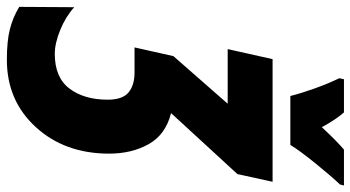

<svg xmlns="http://www.w3.org/2000/svg" viewBox="-324 -550 1046 573"><g transform="rotate(90 199.5 -263.0)"><path d="M91 240Q213 240 292 153.5Q371 67 371 -65Q371 -133 342.5 -183.5Q314 -234 250 -250L432 -448L455 -553H89L59 -419H222L80 -257L54 -141H129Q167 -141 188.5 -123Q210 -105 210 -61Q210 9 177 53Q144 97 73 97Q42 97 2.5 81Q-37 65 -66 39L-67 203Q-36 222 -0.5 231Q35 240 91 240ZM199 -606H345Q362 -634 400.5 -681.5Q439 -729 463 -754L466 -766H359Q336 -747 292 -700Q270 -741 248 -766H149L146 -752Q162 -719 176.5 -678.5Q191 -638 199 -606Z"/></g></svg>

Font: Noto Sans Display Condensed Black
Style: Italic
Weight: 900
Width: 3
Italic angle: -192°
Designer: Monotype Design Team
Foundry: Monotype Imaging Inc.
Version: Version 1.900